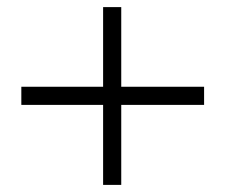

<svg xmlns="http://www.w3.org/2000/svg" viewBox="-20 -582 633 540"><path d="M270 -62H321V-287H554V-338H321V-562H270V-338H40V-287H270Z"/></svg>

Font: Noto Nastaliq Urdu
Style: Bold
Weight: 700
Designer: Monotype Design Team (Patrick Giasson: type design, Kamal Mansour: OpenType code, Glenda Bellarosa). Updated by Simon Co
Foundry: Monotype Imaging Inc., Simon Cozens
Version: Version 3.009